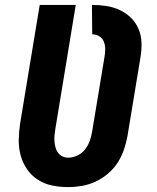

<svg xmlns="http://www.w3.org/2000/svg" viewBox="-20 -755 640 783"><path d="M258 8Q224 8 192.5 1.5Q161 -5 134.5 -22Q108 -39 90.5 -64.5Q73 -90 64.5 -120.5Q56 -151 56.5 -184.5Q57 -218 62 -251L142 -735H289L206 -231Q204 -218 202.5 -205Q201 -192 202 -179.5Q203 -167 206 -155Q209 -143 216 -133Q223 -123 234 -117.5Q245 -112 258 -112Q277 -112 296 -121Q315 -130 327.5 -146.5Q340 -163 346.5 -182Q353 -201 356 -220L406 -522Q409 -538 409 -554.5Q409 -571 403.5 -585Q398 -599 385 -607Q372 -615 356 -615L355 -735Q385 -735 414 -730.5Q443 -726 468.5 -714Q494 -702 514 -682.5Q534 -663 545 -637Q556 -611 557 -581.5Q558 -552 553 -522L500 -201Q495 -173 485.5 -145Q476 -117 460 -92Q444 -67 420.5 -47Q397 -27 370 -14.5Q343 -2 314.5 3Q286 8 258 8Z"/></svg>

Font: Iosevka Heavy Extended Oblique
Style: Regular
Weight: 900
Width: 7
Italic angle: -9°
Monospace: yes
Designer: Belleve Invis
Foundry: Belleve Invis
Version: Version 32.5.0; ttfautohint (v1.8.4)